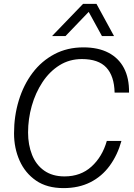

<svg xmlns="http://www.w3.org/2000/svg" viewBox="-20 -953 690 985"><path d="M306 12Q221 12 165 -26.5Q109 -65 80.5 -129Q52 -193 52 -269Q52 -358 76.5 -438Q101 -518 147 -579Q193 -640 259 -675Q325 -710 408 -710Q484 -710 536.5 -682.5Q589 -655 616 -603.5Q643 -552 642 -478H568Q566 -563 525.5 -606.5Q485 -650 400 -650Q336 -650 285 -618Q234 -586 198 -531.5Q162 -477 143 -410Q124 -343 124 -273Q124 -210 144.5 -158.5Q165 -107 207 -77.5Q249 -48 311 -48Q394 -48 449.5 -98.5Q505 -149 528 -230H603Q583 -158 543 -103Q503 -48 443.5 -18Q384 12 306 12ZM247 -768 406 -933H475L565 -768H503L435 -892L316 -768Z"/></svg>

Font: Azeret Mono Thin ExtraLight
Style: Italic
Weight: 250
Italic angle: -12°
Version: Version 1.002